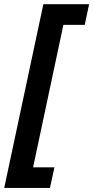

<svg xmlns="http://www.w3.org/2000/svg" viewBox="-49 -741 448 922"><path d="M-28.8 161.6 159.2 -720.7H378.9L357.9 -621.6H255.4L109.9 62.5H212.4L190.9 161.6Z"/></svg>

Font: Open Sans SemiCondensed
Style: Bold Italic
Weight: 700
Width: 4
Italic angle: -12°
Designer: Monotype Design Team
Foundry: Monotype Imaging Inc.
Version: Version 3.003